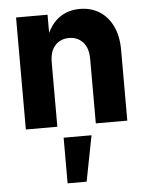

<svg xmlns="http://www.w3.org/2000/svg" viewBox="-56 -590 698 905"><g transform="rotate(-5 293.0 -137.0)"><path d="M384 0V-304Q384 -357 358.5 -384.5Q333 -412 293 -412Q253 -412 227.5 -384.5Q202 -357 202 -304H176Q176 -381 198 -434.5Q220 -488 260.5 -516Q301 -544 356 -544Q408 -544 448 -519Q488 -494 510.5 -447Q533 -400 533 -334V0ZM53 0V-530H202V0ZM227 270V54H359L317 270Z"/></g></svg>

Font: Radio Canada Big
Style: Regular
Weight: 400
Designer: Étienne Aubert Bonn
Foundry: Coppers and Brasses
Version: Version 1.001